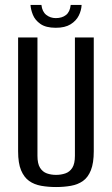

<svg xmlns="http://www.w3.org/2000/svg" viewBox="-20 -742 452 774"><path d="M206 12Q174 12 146 7Q118 2 97.5 -12.5Q77 -27 65 -55.5Q53 -84 53 -132V-591H131V-114Q131 -82 141.5 -65.5Q152 -49 169 -43Q186 -37 206 -37Q226 -37 243.5 -43Q261 -49 271.5 -65.5Q282 -82 282 -114V-591H358V-132Q358 -85 346.5 -56Q335 -27 314.5 -12.5Q294 2 266 7Q238 12 206 12ZM205 -630Q165 -630 143 -645.5Q121 -661 112.5 -682.5Q104 -704 103 -722H147Q150 -695 166.5 -682Q183 -669 205 -669Q230 -669 246 -681.5Q262 -694 265 -722H309Q308 -700 297.5 -679Q287 -658 264.5 -644Q242 -630 205 -630Z"/></svg>

Font: Alumni Sans Thin Medium
Style: Regular
Weight: 500
Version: Version 1.018